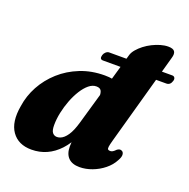

<svg xmlns="http://www.w3.org/2000/svg" viewBox="-133 -871 995 1011"><g transform="rotate(20 364.5 -365.0)"><path d="M678 -693.5 534 -175.5Q527.5 -152 526 -140.5Q524.5 -129 528.2 -125.2Q532 -121.5 541 -121.5Q548 -121.5 554.8 -125.5Q561.5 -129.5 572.5 -140.5Q581 -146 587.2 -146.5Q593.5 -147 600.5 -142.5Q608.5 -137 608.8 -123.8Q609 -110.5 598 -91.5Q582 -60.5 552.5 -36.8Q523 -13 487.5 0.2Q452 13.5 417.5 13.5Q376 13.5 354.5 -8.5Q333 -30.5 333 -72Q333 -84.5 334.2 -95.8Q335.5 -107 337 -117.5Q338.5 -128 340 -138L358.5 -140Q335.5 -90 303.5 -55.8Q271.5 -21.5 232.5 -4Q193.5 13.5 148 13.5Q74 13.5 37.8 -38Q1.5 -89.5 18 -183Q26.5 -242.5 56 -296.8Q85.5 -351 133 -393.8Q180.5 -436.5 242.8 -461.2Q305 -486 379 -486Q428.5 -486 460.8 -470.8Q493 -455.5 509 -430Q525 -404.5 524 -373L390 -366Q391.5 -391.5 384.5 -404Q377.5 -416.5 357 -416.5Q335.5 -416.5 315.2 -399.8Q295 -383 277.2 -354.8Q259.5 -326.5 246 -291.5Q232.5 -256.5 224.8 -219.8Q217 -183 217 -149Q217 -118.5 226.8 -106.8Q236.5 -95 252 -95Q261.5 -95 271.2 -99Q281 -103 290.2 -111.2Q299.5 -119.5 308.5 -132.8Q317.5 -146 325.5 -165Q333.5 -184 340.5 -208.5L462.5 -632Q467.5 -647.5 481 -663.2Q494.5 -679 513.2 -693.5Q532 -708 554 -719Q576 -730 598.5 -736.5Q621 -743 641 -743Q669 -743 677.2 -730.5Q685.5 -718 678 -693.5ZM329 -582Q332.5 -593 341 -600.2Q349.5 -607.5 358.5 -607.5H712Q722 -607.5 726.2 -600.2Q730.5 -593 727 -582Q719.5 -556.5 697 -556.5H342.5Q321.5 -556.5 329 -582Z"/></g></svg>

Font: Fraunces
Style: Italic
Weight: 900
Italic angle: -16°
Version: Version 1.000;[0bf87f6ff]